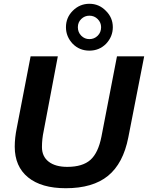

<svg xmlns="http://www.w3.org/2000/svg" viewBox="-20 -986 783 1016"><path d="M336 -103Q417 -103 458.5 -140Q500 -177 517 -264L599 -688H743L659 -259Q632 -121 551.5 -55.5Q471 10 328 10Q199 10 128.5 -47.5Q58 -105 58 -210Q58 -257 69 -310L142 -688H286L211 -292Q202 -250 202 -208Q202 -158 237.5 -130.5Q273 -103 336 -103ZM577 -842Q577 -792 541 -754Q505 -718 453 -718Q401 -718 365 -754Q329 -792 329 -842Q329 -893 365 -929Q402 -966 453 -966Q504 -966 540 -929Q577 -893 577 -842ZM515 -842Q515 -867 497 -885Q479 -903 453 -903Q428 -903 410 -885.5Q392 -868 392 -842Q392 -815 410 -797Q428 -779 453 -779Q479 -779 497 -797Q515 -815 515 -842Z"/></svg>

Font: Libra Sans
Style: Bold Italic
Weight: 700
Italic angle: -12°
Foundry: Context Ltd
Version: Version 1.002